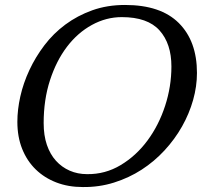

<svg xmlns="http://www.w3.org/2000/svg" viewBox="-20 -742 814 774"><path d="M331 -40Q404 -39 466.5 -76.5Q529 -114 574.5 -175.5Q620 -237 645.5 -315Q671 -393 671 -474Q671 -566 623 -619.5Q575 -673 471 -673Q408 -673 350.5 -641.5Q293 -610 250 -553.5Q207 -497 181.5 -418.5Q156 -340 156 -246Q156 -196 169 -158Q182 -120 205.5 -94Q229 -68 261 -54Q293 -40 331 -40ZM50 -251Q50 -300 62 -353.5Q74 -407 98.5 -459.5Q123 -512 159 -559.5Q195 -607 243.5 -643Q292 -679 352 -700.5Q412 -722 484 -722Q628 -722 701 -649Q774 -576 774 -448Q774 -394 758.5 -339Q743 -284 714 -232.5Q685 -181 643.5 -136Q602 -91 551 -58Q500 -25 439.5 -6Q379 13 313 12Q255 12 207 -6.5Q159 -25 124 -59Q89 -93 69.5 -141.5Q50 -190 50 -251Z"/></svg>

Font: Lusitana
Style: Italic
Weight: 400
Italic angle: -12°
Designer: Ana Paula Megda
Foundry: Ana Paula Megda
Version: Version 1.000; ttfautohint (v1.1) -l 8 -r 50 -G 200 -x 14 -D